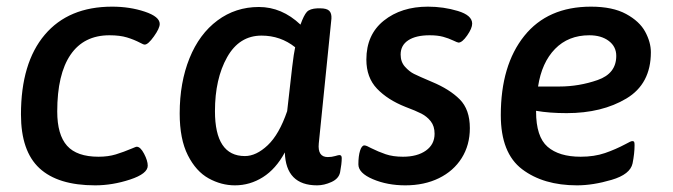

<svg xmlns="http://www.w3.org/2000/svg" viewBox="-20 -550 2022 577"><path d="M43 -206Q43 -361 114.5 -445.5Q186 -530 317 -530Q370 -530 415 -515Q460 -500 460 -478Q460 -465 442.5 -440.5Q425 -416 415 -416Q411 -416 402 -421Q383 -431 361.5 -437.5Q340 -444 309 -444Q232 -444 192 -385.5Q152 -327 152 -215Q152 -145 181.5 -112Q211 -79 276 -79Q305 -79 328 -86Q351 -93 377 -104Q382 -106 385.5 -107.5Q389 -109 391 -109Q402 -109 413 -88Q424 -67 424 -52Q424 -28 371 -10.5Q318 7 266 7Q154 7 98.5 -44.5Q43 -96 43 -206Z M520 -209Q520 -302 549.5 -375Q579 -448 633.5 -488.5Q688 -529 758 -529Q827 -529 883 -476Q893 -504 902 -514Q911 -524 934 -525H942Q962 -525 969.5 -517.5Q977 -510 976 -494L938 -119Q934 -78 965 -78Q977 -78 987 -81Q997 -84 1000 -84Q1007 -84 1007 -75Q1007 -58 1002 -32Q998 -13 976 -3Q954 7 933 7Q839 7 836 -92Q809 -42 770 -17.5Q731 7 686 7Q645 7 607 -14Q569 -35 544.5 -83.5Q520 -132 520 -209ZM843 -216 858 -348Q863 -390 867 -408Q823 -443 766 -443Q699 -443 662.5 -378Q626 -313 626 -216Q626 -81 716 -81Q750 -81 784.5 -113.5Q819 -146 843 -216Z M1057 -56Q1057 -81 1062 -97Q1067 -113 1075 -113Q1081 -113 1095 -105Q1117 -94 1139 -86.5Q1161 -79 1191 -79Q1234 -79 1260 -97.5Q1286 -116 1286 -148Q1286 -171 1274.5 -185.5Q1263 -200 1246.5 -208.5Q1230 -217 1198 -229Q1145 -250 1113 -283.5Q1081 -317 1081 -371Q1081 -446 1133.5 -488Q1186 -530 1266 -530Q1313 -530 1356 -517Q1399 -504 1399 -479Q1399 -465 1384 -443.5Q1369 -422 1358 -422Q1355 -422 1341.5 -428.5Q1328 -435 1311.5 -439.5Q1295 -444 1271 -444Q1230 -444 1207 -429Q1184 -414 1184 -386Q1184 -364 1197 -349.5Q1210 -335 1224 -328Q1238 -321 1278 -304Q1331 -282 1361.5 -251.5Q1392 -221 1392 -165Q1392 -114 1367.5 -75Q1343 -36 1299 -14.5Q1255 7 1198 7Q1144 7 1100.5 -11.5Q1057 -30 1057 -56Z M1591 -217V-215Q1591 -139 1625.5 -109Q1660 -79 1725 -79Q1766 -79 1798 -90Q1830 -101 1860 -117Q1876 -126 1880 -126Q1884 -126 1885.5 -124Q1887 -122 1887 -114Q1887 -89 1881 -59Q1874 -26 1818 -9.5Q1762 7 1714 7Q1613 7 1549 -41.5Q1485 -90 1485 -204Q1485 -354 1555.5 -442Q1626 -530 1756 -530Q1821 -530 1861.5 -508Q1902 -486 1919 -454.5Q1936 -423 1936 -393Q1936 -298 1862.5 -254Q1789 -210 1683 -210Q1631 -210 1591 -217ZM1597 -290H1661Q1720 -290 1776 -309.5Q1832 -329 1832 -382Q1832 -410 1809.5 -427Q1787 -444 1751 -444Q1688 -444 1648 -403Q1608 -362 1597 -290Z"/></svg>

Font: Asap-MediumItalic
Style: Italic
Weight: 500
Italic angle: -6°
Designer: Pablo Cosgaya
Foundry: Omnibus-Type
Version: Version 2.000; ttfautohint (v1.8)